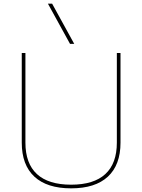

<svg xmlns="http://www.w3.org/2000/svg" viewBox="-20 -1020 778 1050"><path d="M99 -240V-730H119V-240Q119 -126 182 -68Q245 -10 369 -10Q493 -10 556 -68Q619 -126 619 -240V-730H639V-240Q639 -118 570 -54Q501 10 369 10Q237 10 168 -54Q99 -118 99 -240ZM242 -1000H265L386 -780H363Z"/></svg>

Font: Enso Thin
Style: Regular
Weight: 100
Designer: Coji Morishita
Foundry: UNDERFOREST DESIGN
Version: Version 1.000